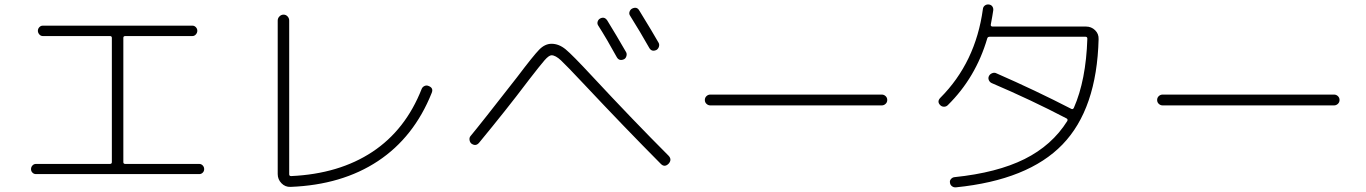

<svg xmlns="http://www.w3.org/2000/svg" viewBox="-20 -802 6040 849"><path d="M138.7 -32.2Q129.9 -32.2 123.5 -38.6Q117.2 -44.9 117.2 -54.2Q117.2 -63.5 123.5 -70.3Q129.9 -77.1 138.7 -77.1H465.8Q474.6 -77.1 474.6 -85V-634.8Q474.6 -642.6 465.8 -642.6H168.9Q160.2 -642.6 153.8 -649.9Q147.5 -657.2 147.5 -666Q147.5 -674.8 153.8 -681.6Q160.2 -688.5 168.9 -688.5H831.1Q839.8 -688.5 846.2 -681.6Q852.5 -674.8 852.5 -666Q852.5 -657.2 846.2 -649.9Q839.8 -642.6 831.1 -642.6H534.2Q525.4 -642.6 525.4 -634.8V-85Q525.4 -77.1 534.2 -77.1H861.3Q870.1 -77.1 876.5 -70.3Q882.8 -63.5 882.8 -54.2Q882.8 -44.9 876.5 -38.6Q870.1 -32.2 861.3 -32.2Z M1264.6 24.4Q1241.2 25.4 1224.6 8.3Q1208 -8.8 1208 -32.2V-710.9Q1208 -721.7 1215.8 -729.5Q1223.6 -737.3 1233.9 -737.3Q1244.1 -737.3 1251.5 -729.5Q1258.8 -721.7 1258.8 -710.9V-31.2Q1258.8 -23.4 1267.6 -23.4Q1479.5 -33.2 1626.5 -130.4Q1773.4 -227.5 1844.7 -409.2Q1848.6 -418 1857.4 -421.9Q1866.2 -425.8 1875 -421.9Q1898.4 -413.1 1888.7 -390.6Q1810.5 -195.3 1651.4 -89.8Q1492.2 15.6 1264.6 24.4Z M2632.8 -719.7Q2652.3 -730.5 2665 -711.9Q2707 -643.6 2748 -572.3Q2752.9 -564.5 2750 -554.2Q2747.1 -543.9 2739.3 -540Q2717.8 -530.3 2707 -549.8Q2663.1 -629.9 2625 -689.5Q2620.1 -697.3 2622.6 -706.1Q2625 -714.8 2632.8 -719.7ZM2774.4 -763.7Q2795.9 -774.4 2806.6 -755.9Q2867.2 -657.2 2892.6 -612.3Q2896.5 -604.5 2893.6 -595.2Q2890.6 -585.9 2882.8 -581.1Q2861.3 -571.3 2850.6 -590.8Q2811.5 -660.2 2765.6 -733.4Q2760.7 -741.2 2763.7 -750Q2766.6 -758.8 2774.4 -763.7ZM2064.5 -167Q2057.6 -172.9 2056.2 -183.1Q2054.7 -193.4 2060.5 -200.2Q2100.6 -248 2266.6 -460.9Q2338.9 -556.6 2364.3 -582.5Q2389.6 -608.4 2418.9 -608.4Q2451.2 -608.4 2481 -584Q2510.7 -559.6 2597.7 -465.8Q2780.3 -269.5 2935.5 -114.3Q2953.1 -96.7 2936.5 -78.1Q2918.9 -60.5 2902.3 -77.1Q2742.2 -238.3 2561.5 -430.7Q2485.4 -511.7 2460.9 -534.7Q2436.5 -557.6 2418.9 -557.6Q2407.2 -557.6 2387.7 -535.2Q2368.2 -512.7 2321.3 -452.1Q2313.5 -442.4 2308.6 -435.5Q2221.7 -320.3 2098.6 -170.9Q2084 -153.3 2064.5 -167Z M3121.1 -335.9Q3111.3 -335.9 3104 -342.8Q3096.7 -349.6 3096.7 -359.9Q3096.7 -370.1 3104 -377Q3111.3 -383.8 3121.1 -383.8H3878.9Q3888.7 -383.8 3896 -377Q3903.3 -370.1 3903.3 -359.9Q3903.3 -349.6 3896 -342.8Q3888.7 -335.9 3878.9 -335.9Z M4170.9 -336.9Q4164.1 -330.1 4154.3 -330.1Q4144.5 -330.1 4137.7 -336.9Q4122.1 -352.5 4137.7 -369.1Q4293.9 -525.4 4326.2 -761.7Q4327.1 -771.5 4334.5 -777.3Q4341.8 -783.2 4352.1 -782.2Q4362.3 -781.2 4367.7 -773.9Q4373 -766.6 4372.1 -756.8Q4369.1 -735.4 4361.3 -694.3Q4359.4 -685.5 4368.2 -684.6H4782.2Q4805.7 -684.6 4822.3 -668.5Q4838.9 -652.3 4837.9 -628.9Q4830.1 -320.3 4678.2 -163.1Q4526.4 -5.9 4207 26.4Q4197.3 27.3 4189.5 21.5Q4181.6 15.6 4180.7 5.9Q4178.7 -2.9 4185.1 -10.3Q4191.4 -17.6 4200.2 -18.6Q4388.7 -38.1 4510.3 -98.6Q4631.8 -159.2 4699.2 -266.6Q4703.1 -274.4 4696.3 -278.3Q4539.1 -360.4 4365.2 -434.6Q4356.4 -438.5 4352.5 -447.8Q4348.6 -457 4353 -465.8Q4357.4 -474.6 4367.7 -478.5Q4377.9 -482.4 4386.7 -477.5Q4558.6 -402.3 4717.8 -320.3Q4724.6 -317.4 4728.5 -325.2Q4782.2 -447.3 4788.1 -630.9Q4788.1 -639.6 4779.3 -639.6H4357.4Q4347.7 -639.6 4345.7 -632.8Q4294.9 -459 4170.9 -336.9Z M5121.1 -335.9Q5111.3 -335.9 5104 -342.8Q5096.7 -349.6 5096.7 -359.9Q5096.7 -370.1 5104 -377Q5111.3 -383.8 5121.1 -383.8H5878.9Q5888.7 -383.8 5896 -377Q5903.3 -370.1 5903.3 -359.9Q5903.3 -349.6 5896 -342.8Q5888.7 -335.9 5878.9 -335.9Z"/></svg>

Font: Rounded Mgen+ 1m light
Style: Regular
Weight: 200
Designer: [Source Han Sans]
Ryoko NISHIZUKA  (kana & ideographs); Paul D. Hunt (Latin, Greek & Cyrillic); Wenlong ZHANG  (bopomofo
Version: Version 1.059.20150602